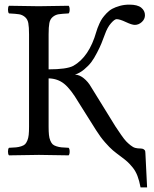

<svg xmlns="http://www.w3.org/2000/svg" viewBox="-20 -672 669 833"><path d="M588.9 -27.8Q598.6 -27.8 603.8 -24.2Q608.9 -20.5 609.9 -16.8Q610.8 -13.2 610.8 -7.8L618.2 141.1H589.8Q584.5 112.3 576.4 91.3Q568.4 70.3 555.7 54.7Q543 39.1 532.7 29.8Q522.5 20.5 503.9 6.8Q483.4 -8.3 469.7 -19.8Q456.1 -31.2 435.5 -54.7Q415 -78.1 397 -106.9L320.8 -228Q287.1 -285.2 258.8 -308.1Q230.5 -331.1 190.9 -332V-122.1Q190.9 -100.6 192.4 -86.7Q193.8 -72.8 198.2 -62.3Q202.6 -51.8 208 -46.4Q213.4 -41 224.6 -37.4Q235.8 -33.7 246.8 -32.7Q257.8 -31.7 277.8 -30.8Q282.2 -26.4 282.2 -14.4Q282.2 -2.4 277.8 2Q178.2 0 148.9 0Q116.7 0 19 2Q14.6 -2.4 14.6 -14.4Q14.6 -26.4 19 -30.8Q39.1 -31.7 50 -32.7Q61 -33.7 72.3 -37.4Q83.5 -41 88.9 -46.4Q94.2 -51.8 98.6 -62.3Q103 -72.8 104.5 -86.7Q106 -100.6 106 -122.1V-522.9Q106 -554.7 102.8 -571.8Q99.6 -588.9 88.1 -598.4Q76.7 -607.9 62.7 -610.1Q48.8 -612.3 19 -613.8Q14.6 -618.2 14.6 -630.4Q14.6 -642.6 19 -647Q118.7 -645 147.9 -645Q180.2 -645 277.8 -647Q282.2 -642.6 282.2 -630.4Q282.2 -618.2 277.8 -613.8Q248 -612.3 234.1 -610.1Q220.2 -607.9 208.7 -598.4Q197.3 -588.9 194.1 -571.8Q190.9 -554.7 190.9 -522.9V-371.1Q269 -371.1 297.9 -386.2Q366.7 -424.8 397.9 -534.2Q400.9 -543.9 403.1 -550Q405.3 -556.2 411.4 -569.8Q417.5 -583.5 424.1 -592.8Q430.7 -602.1 442.1 -614.3Q453.6 -626.5 467 -633.8Q480.5 -641.1 499.8 -646.5Q519 -651.9 541 -651.9Q576.7 -651.9 592.8 -638.7Q608.9 -625.5 608.9 -606Q608.9 -588.9 595.2 -576.4Q581.5 -564 564.9 -564Q552.2 -564 525.9 -576.4Q499.5 -588.9 485.8 -588.9Q477.1 -588.9 461.4 -571Q445.8 -553.2 435.1 -522.9L419.9 -483.4Q414.1 -468.8 401.1 -443.6Q388.2 -418.5 376 -402.3Q363.8 -386.2 345 -370.6Q326.2 -355 305.2 -348.1Q323.7 -348.1 343 -332.8Q362.3 -317.4 375 -294.9L449.2 -174.8L480.5 -124Q491.2 -107.4 505.4 -87.2Q519.5 -66.9 527.6 -58.6Q535.6 -50.3 546.6 -41.5Q557.6 -32.7 567.1 -30.3Q576.7 -27.8 588.9 -27.8Z"/></svg>

Font: Linux Libertine G
Style: Regular
Weight: 400
Designer: Philipp H. Poll
Foundry: Philipp H. Poll
Version: Version 4.7.5